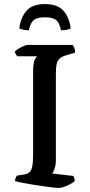

<svg xmlns="http://www.w3.org/2000/svg" viewBox="-20 -925 443 945"><path d="M267 0Q260 0 238.5 -2.5Q217 -5 189.5 -9Q162 -13 134 -17.5Q106 -22 84.5 -26.5Q63 -31 54 -34Q54 -42 57 -49.5Q60 -57 64 -61L93 -65Q113 -68 123.5 -76Q134 -84 138.5 -105Q143 -126 143 -166V-570Q143 -617 151.5 -632Q160 -647 162 -648H65Q63 -652 59 -656.5Q55 -661 53 -671Q59 -678 71.5 -685.5Q84 -693 97 -698.5Q110 -704 116 -704H337Q342 -699 346 -688.5Q350 -678 350 -666L306 -653Q285 -647 274 -637Q263 -627 259 -610.5Q255 -594 255 -567V-139Q255 -114 249 -96Q243 -78 237 -71L341 -59Q343 -57 345.5 -49Q348 -41 348 -34Q333 -21 309 -10.5Q285 0 267 0ZM201 -905Q263 -905 292 -872.5Q321 -840 328 -785Q323 -782 310.5 -779Q298 -776 280 -776Q273 -814 255 -827Q237 -840 201 -840Q165 -840 147.5 -827Q130 -814 122 -776Q106 -776 93.5 -779Q81 -782 75 -785Q81 -837 109.5 -871Q138 -905 201 -905Z"/></svg>

Font: Texturina Medium
Style: Regular
Weight: 500
Designer: Guillermo Torres Carreño
Foundry: Omnibus-Type
Version: Version 1.003